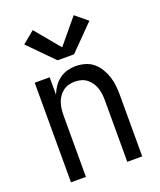

<svg xmlns="http://www.w3.org/2000/svg" viewBox="-142 -854 783 942"><g transform="rotate(-20 250.0 -383.0)"><path d="M64 0V-520H142V-429Q150 -450 163 -469Q176 -488 194.5 -502Q213 -516 235.5 -522Q258 -528 280 -528Q305 -528 329 -521Q353 -514 371.5 -498.5Q390 -483 403 -461.5Q416 -440 423.5 -416.5Q431 -393 433.5 -368.5Q436 -344 436 -320V0H358V-320Q358 -337 356 -353.5Q354 -370 349 -385.5Q344 -401 334.5 -415Q325 -429 312 -439Q299 -449 283 -453.5Q267 -458 250 -458Q233 -458 217 -453.5Q201 -449 188 -439Q175 -429 165.5 -415Q156 -401 151 -385.5Q146 -370 144 -353.5Q142 -337 142 -320V0ZM207 -585 80 -714 143 -766 250 -637 357 -766 420 -714 293 -585Z"/></g></svg>

Font: Zed Sans
Style: Regular
Weight: 400
Designer: Belleve Invis
Foundry: Belleve Invis
Version: Version 1.0.0; ttfautohint (v1.8.4)